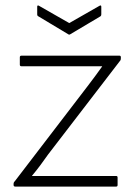

<svg xmlns="http://www.w3.org/2000/svg" viewBox="-20 -687 495 707"><path d="M36 0Q30 0 30 -6V-9Q30 -16 34 -19L302 -369Q316 -387 329.5 -405.5Q343 -424 356 -442V-443Q332 -443 306 -443Q280 -443 254 -443H59Q53 -443 53 -449V-476Q53 -482 59 -482H420Q425 -482 425 -476V-473Q425 -470 424.5 -467.5Q424 -465 422 -463L157 -118Q143 -98 128.5 -78.5Q114 -59 98 -40V-39Q121 -39 143 -39Q165 -39 186 -39H408Q413 -39 413 -33V-6Q413 0 408 0ZM231 -561 121 -627Q117 -629 117 -634V-662Q117 -669 123 -666L235 -602L347 -666Q353 -669 353 -662V-634Q353 -629 350 -627L239 -561Q235 -558 231 -561Z"/></svg>

Font: Sofia Sans ExtraLight
Style: Regular
Weight: 250
Version: Version 4.100-B